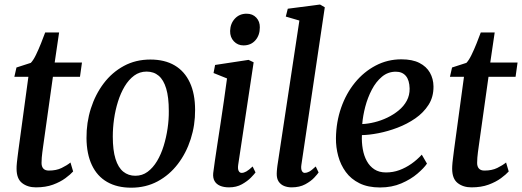

<svg xmlns="http://www.w3.org/2000/svg" viewBox="-20 -838 2362 869"><path d="M175.5 -177.5Q173 -161 171.5 -148.2Q170 -135.5 169 -124.5Q168 -113.5 168 -100.5Q168 -84 176.2 -75Q184.5 -66 201 -66Q235 -66 259 -77.8Q283 -89.5 299 -102.5L311 -62Q299 -48.5 276 -31.5Q253 -14.5 219.8 -2.2Q186.5 10 142.5 10Q105 10 80 -9.5Q55 -29 55 -74.5Q55 -79.5 55.2 -86Q55.5 -92.5 56.5 -102.2Q57.5 -112 59.2 -125.8Q61 -139.5 63.5 -159.5L108.5 -490.5H45L54.5 -532.5L119.5 -553.5Q131 -565.5 142.8 -589.8Q154.5 -614 165.5 -641.5Q176.5 -669 184.5 -691H247.5L227.5 -555H351L342 -490.5H219.5Z M660.5 -568.5Q725.5 -568.5 770.5 -542Q815.5 -515.5 839.2 -464.5Q863 -413.5 863 -340.5Q863.5 -272 843.2 -208.8Q823 -145.5 785 -95.8Q747 -46 693.5 -17.2Q640 11.5 574 11.5Q510 11.5 464.8 -14.5Q419.5 -40.5 395.8 -91Q372 -141.5 371.5 -213Q371 -283 391.2 -346.8Q411.5 -410.5 449.2 -460.5Q487 -510.5 540.5 -539.5Q594 -568.5 660.5 -568.5ZM643.5 -514Q612 -514 587.2 -495.8Q562.5 -477.5 544.2 -447Q526 -416.5 514 -378.2Q502 -340 496.2 -299.2Q490.5 -258.5 490.5 -220Q490.5 -158 502.8 -118.8Q515 -79.5 538 -61Q561 -42.5 592.5 -42.5Q624 -42.5 648.2 -60.5Q672.5 -78.5 690.8 -109Q709 -139.5 720.8 -177.8Q732.5 -216 738.5 -256.8Q744.5 -297.5 744 -336Q744 -398 732.2 -437.2Q720.5 -476.5 698.2 -495.2Q676 -514 643.5 -514Z M1016.5 10Q993 10 976 2.8Q959 -4.5 951 -18.8Q943 -33 945 -54.5Q947.5 -75 952.5 -109.5Q957.5 -144 964.2 -187.8Q971 -231.5 978.5 -281.2Q986 -331 993.5 -382.5Q1001 -434 1007.5 -483L946.5 -507.5L953.5 -544L1105 -567L1128 -556L1058 -91.5Q1055.5 -73.5 1060.2 -64.5Q1065 -55.5 1073.5 -55.5Q1083.5 -55.5 1095 -62Q1106.5 -68.5 1123.5 -84.5L1136.5 -57.5Q1131.5 -50.5 1115.8 -34.2Q1100 -18 1075 -4Q1050 10 1016.5 10ZM1082 -632.5Q1056 -632.5 1038.5 -651Q1021 -669.5 1021.5 -698Q1022.5 -731.5 1043.2 -753.8Q1064 -776 1096 -776Q1123.5 -776 1140 -758.2Q1156.5 -740.5 1156 -714Q1156 -678.5 1135.8 -655.5Q1115.5 -632.5 1082 -632.5Z M1344 -91.5Q1341.5 -74.5 1346 -65Q1350.5 -55.5 1359.5 -55.5Q1368.5 -55.5 1379.5 -61.2Q1390.5 -67 1409 -84.5L1422 -57.5Q1417.5 -50.5 1402.5 -34.2Q1387.5 -18 1361.8 -4Q1336 10 1299.5 10Q1281.5 10 1266 3.8Q1250.5 -2.5 1241.2 -16.2Q1232 -30 1232.5 -52.5Q1232.5 -57 1233 -63.5Q1233.5 -70 1234.2 -76.8Q1235 -83.5 1235.5 -87.5L1335 -745L1273.5 -763L1282.5 -798.5L1428.5 -817.5L1450 -805Z M1912.5 -97.5Q1899 -77.5 1869.2 -52Q1839.5 -26.5 1796.5 -8Q1753.5 10.5 1700 10.5Q1645.5 10.5 1607 -8.5Q1568.5 -27.5 1545 -59.8Q1521.5 -92 1510.8 -131.8Q1500 -171.5 1500.5 -213Q1501.5 -286 1524 -350.5Q1546.5 -415 1586.5 -464Q1626.5 -513 1680.2 -541.2Q1734 -569.5 1796.5 -569.5Q1846.5 -569.5 1878.2 -553.2Q1910 -537 1925.8 -509.2Q1941.5 -481.5 1942 -447Q1942.5 -399.5 1919.8 -363.8Q1897 -328 1859.8 -302.2Q1822.5 -276.5 1779 -260Q1735.5 -243.5 1693 -235.2Q1650.5 -227 1618 -226.5Q1616.5 -194 1621.8 -163.8Q1627 -133.5 1640 -109.5Q1653 -85.5 1674.5 -71.5Q1696 -57.5 1727 -57.5Q1759 -57.5 1787.5 -68Q1816 -78.5 1841.8 -96.5Q1867.5 -114.5 1889 -138ZM1771.5 -513.5Q1736 -513.5 1708.8 -490.8Q1681.5 -468 1662.8 -432Q1644 -396 1633.2 -355Q1622.5 -314 1619.5 -276.5Q1645.5 -277.5 1675 -284.8Q1704.5 -292 1732.8 -305.5Q1761 -319 1784.2 -338Q1807.5 -357 1821 -382Q1834.5 -407 1834 -437.5Q1833 -475.5 1816.8 -494.5Q1800.5 -513.5 1771.5 -513.5Z M2147 -177.5Q2144.5 -161 2143 -148.2Q2141.5 -135.5 2140.5 -124.5Q2139.5 -113.5 2139.5 -100.5Q2139.5 -84 2147.8 -75Q2156 -66 2172.5 -66Q2206.5 -66 2230.5 -77.8Q2254.5 -89.5 2270.5 -102.5L2282.5 -62Q2270.5 -48.5 2247.5 -31.5Q2224.5 -14.5 2191.2 -2.2Q2158 10 2114 10Q2076.5 10 2051.5 -9.5Q2026.5 -29 2026.5 -74.5Q2026.5 -79.5 2026.8 -86Q2027 -92.5 2028 -102.2Q2029 -112 2030.8 -125.8Q2032.5 -139.5 2035 -159.5L2080 -490.5H2016.5L2026 -532.5L2091 -553.5Q2102.5 -565.5 2114.2 -589.8Q2126 -614 2137 -641.5Q2148 -669 2156 -691H2219L2199 -555H2322.5L2313.5 -490.5H2191Z"/></svg>

Font: Merriweather Medium
Style: Italic
Weight: 500
Italic angle: -7.8°
Version: Version 2.101